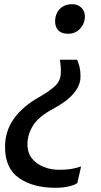

<svg xmlns="http://www.w3.org/2000/svg" viewBox="-20 -688 480 916"><path d="M325 -668Q350.5 -668 367.8 -651.8Q385 -635.5 385 -609Q385 -577 362.8 -552Q340.5 -527 305 -527Q273.5 -527 258.2 -543.2Q243 -559.5 243 -585Q243 -622.5 265.2 -645.2Q287.5 -668 325 -668ZM348 -403Q353.5 -389.5 358.8 -371Q364 -352.5 364 -321Q364 -281.5 331.5 -242.5Q299 -203.5 232 -168Q164 -131.5 137.5 -88.8Q111 -46 111 0Q111 41.5 133 68.5Q155 95.5 189.5 108.8Q224 122 262 122Q293 122 315.8 118.8Q338.5 115.5 367 106L349 185Q338.5 194 309.2 201Q280 208 246 208Q137.5 208 70.8 161.5Q4 115 4 13Q4 -63.5 47.2 -123Q90.5 -182.5 169 -226Q211 -250 239.5 -274.8Q268 -299.5 270 -336Q271 -353.5 269.8 -369Q268.5 -384.5 266 -403Z"/></svg>

Font: Merriweather Sans Italic
Style: Regular
Weight: 400
Italic angle: -7.5°
Designer: Eben Sorkin
Foundry: Eben Sorkin
Version: Version 1.008; ttfautohint (v1.7.19-72a1) -l 8 -r 50 -G 200 